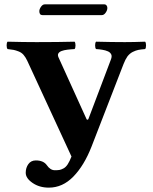

<svg xmlns="http://www.w3.org/2000/svg" viewBox="-20 -840 707 889"><path d="M551.8 -543 403.8 -161.1Q369.6 -73.7 319.8 -22.5Q270 28.8 206.1 28.8Q162.6 28.8 130.9 7.1Q99.1 -14.6 99.1 -40Q99.1 -63 111.3 -80.1Q123.5 -97.2 146 -97.2Q181.2 -97.2 196.8 -75.2Q212.9 -51.8 233.9 -51.8Q248 -51.8 255.9 -53.2Q263.7 -54.7 274.2 -60.3Q284.7 -65.9 293.5 -79.3Q302.2 -92.8 311 -115.2L106 -559.1Q98.1 -575.7 88.9 -586.2Q79.6 -596.7 66.4 -601.8Q53.2 -606.9 43.5 -608.9Q33.7 -610.8 15.1 -612.8Q10.7 -617.2 10.7 -629.9Q10.7 -642.6 15.1 -647Q89.4 -645 148.9 -645Q251 -645 325.2 -647Q329.6 -642.6 329.6 -629.9Q329.6 -617.2 325.2 -612.8Q315.4 -612.3 307.9 -611.6Q300.3 -610.8 291.7 -609.9Q283.2 -608.9 277.1 -607.4Q271 -606 265.1 -603.8Q259.3 -601.6 255.9 -598.9Q252.4 -596.2 250.2 -592.5Q248 -588.9 248.3 -584.2Q248.5 -579.6 251 -574.2L380.4 -289.1Q381.3 -286.6 383.3 -285.9Q385.3 -285.2 387.2 -286.4Q389.2 -287.6 390.1 -291L494.1 -565.9Q496.6 -572.8 496.8 -578.6Q497.1 -584.5 494.6 -588.9Q492.2 -593.3 488.5 -596.7Q484.9 -600.1 479 -602.5Q473.1 -605 467.3 -606.7Q461.4 -608.4 453.6 -609.6Q445.8 -610.8 439.5 -611.6Q433.1 -612.3 424.8 -612.8Q420.4 -617.2 420.4 -629.9Q420.4 -642.6 424.8 -647Q499 -645 558.1 -645Q599.1 -645 651.9 -647Q656.2 -642.6 656.2 -629.9Q656.2 -617.2 651.9 -612.8Q632.3 -611.3 620.4 -608.9Q608.4 -606.4 594.7 -599.6Q581.1 -592.8 570.3 -579.1Q560.5 -565.4 551.8 -543ZM451.2 -770H176.8Q162.1 -770 162.1 -788.1Q162.1 -797.9 169.9 -808.8Q177.7 -819.8 187 -819.8H462.9Q469.7 -819.8 473.4 -814.7Q477.1 -809.6 477.1 -803.2Q477.1 -792.5 469.2 -781.2Q461.4 -770 451.2 -770Z"/></svg>

Font: Linux Libertine G
Style: Bold
Weight: 700
Designer: Philipp H. Poll
Foundry: Philipp H. Poll
Version: Version 5.0.3